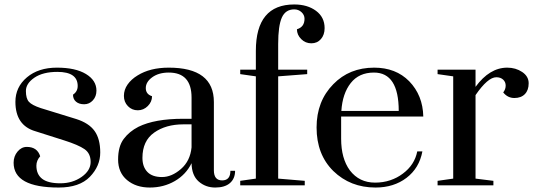

<svg xmlns="http://www.w3.org/2000/svg" viewBox="-20 -830 2395 860"><path d="M243 10Q41 10 41 -101Q41 -130 58.5 -151Q76 -172 100 -172Q147 -172 160 -130Q143 -111 143 -88Q143 -49 169 -29Q195 -9 250 -9Q305 -9 345.5 -37.5Q386 -66 386 -104.5Q386 -143 358.5 -162Q331 -181 268 -201L139 -242Q49 -268 49 -374Q49 -440 100.5 -483.5Q152 -527 235 -527Q318 -527 365 -498.5Q412 -470 412 -424Q412 -398 396 -380.5Q380 -363 357 -363Q334 -363 320.5 -374.5Q307 -386 307 -406Q328 -420 328 -445Q328 -508 237 -508Q172 -508 134 -482Q96 -456 96 -422.5Q96 -389 109.5 -374Q123 -359 162 -346L321 -297Q378 -279 403.5 -243.5Q429 -208 429 -147Q429 -86 382.5 -38Q336 10 243 10Z M838 -99Q813 -48 763 -19Q713 10 651 10Q589 10 549 -23.5Q509 -57 509 -115.5Q509 -174 534 -207.5Q559 -241 600 -262Q673 -298 801 -298H838V-393Q838 -505 736 -505Q691 -505 662 -484Q633 -463 633 -435.5Q633 -408 661 -399Q661 -374 642 -355Q623 -336 597 -336Q571 -336 553 -354.5Q535 -373 535 -400.5Q535 -428 551.5 -451.5Q568 -475 596 -492Q652 -527 736 -527Q938 -527 938 -373V-67Q938 -22 975 -22Q1012 -22 1012 -65H1033Q1033 -30 1010 -10Q987 10 944 10Q901 10 870 -17Q839 -44 838 -99ZM838 -170V-273H801Q723 -273 670.5 -236Q618 -199 618 -123Q618 -83 640 -60Q662 -37 705.5 -37Q749 -37 790.5 -73Q832 -109 838 -170Z M1056 0V-20L1126 -30V-488L1056 -498V-518H1126V-602Q1126 -810 1298 -810Q1357 -810 1395.5 -781.5Q1434 -753 1434 -704Q1434 -674 1417.5 -655Q1401 -636 1374.5 -636Q1348 -636 1329 -655Q1310 -674 1310 -699Q1344 -709 1344 -746Q1344 -763 1330.5 -775.5Q1317 -788 1298 -788Q1259 -788 1242.5 -751.5Q1226 -715 1226 -633V-518H1356V-498L1226 -488V-30L1345 -20V0Z M1660 -12Q1696 -12 1727.5 -22.5Q1759 -33 1784 -52Q1837 -91 1849 -152H1872Q1858 -77 1801 -33.5Q1744 10 1662 10Q1549 10 1473 -64Q1398 -138 1398 -259Q1398 -377 1473 -453Q1545 -527 1656 -527Q1753 -527 1813 -466Q1874 -403 1876 -308H1508V-209Q1508 -120 1547 -67Q1589 -12 1660 -12ZM1655 -505Q1588 -505 1551 -458Q1514 -411 1509 -333H1766Q1766 -505 1655 -505Z M1940 0V-20L2010 -30V-488L1940 -498V-518H2110V-441Q2173 -527 2252 -527Q2290 -527 2319 -507.5Q2348 -488 2348 -457Q2348 -426 2331 -408.5Q2314 -391 2284 -391Q2254 -391 2234 -416Q2245 -430 2245 -446.5Q2245 -463 2233.5 -473.5Q2222 -484 2203 -484Q2165 -484 2110 -404V-30L2190 -20V0Z"/></svg>

Font: Prata
Style: Regular
Weight: 400
Designer: Cyreal (www.cyreal.org)
Foundry: Cyreal (www.cyreal.org)
Version: Version 1.010